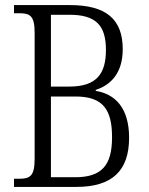

<svg xmlns="http://www.w3.org/2000/svg" viewBox="-20 -734 585 754"><path d="M35 0H280C420 0 487 -63 487 -193C487 -309 433 -365 356 -377V-381C412 -399 462 -444 462 -541C462 -660 395 -714 255 -714H35V-682H55C97 -682 116 -673 116 -606V-111C116 -43 99 -32 55 -32H35ZM252 -394H180V-676H253C356 -676 396 -635 396 -538C396 -446 361 -394 252 -394ZM275 -38H180V-355H277C386 -355 420 -302 420 -195C420 -85 380 -38 275 -38Z"/></svg>

Font: Noto Serif Thai Condensed Light
Style: Regular
Weight: 300
Width: 3
Designer: Monotype Design Team
Foundry: Monotype Imaging Inc.
Version: Version 2.002